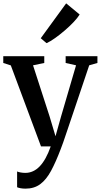

<svg xmlns="http://www.w3.org/2000/svg" viewBox="-22 -873 602 1145"><path d="M130 252Q114 252 100.8 249.5Q87.5 247 80 243.5V149.5Q87 153 101 155.5Q115 158 129.5 158Q153 158 174.5 148.2Q196 138.5 214.8 119Q233.5 99.5 250 69.8Q266.5 40 280.5 0H222.5L42.5 -483L-2.5 -497.5V-538H242V-497.5L175 -483.5L273.5 -179.5L309 -60.5L342 -178L431.5 -483.5L369.5 -497.5V-538H559V-497.5L510 -483.5Q484.5 -408 461 -338Q437.5 -268 417.2 -208Q397 -148 381.2 -101.2Q365.5 -54.5 355 -24.2Q344.5 6 340.5 15Q311 93 282.5 145.8Q254 198.5 218 225.2Q182 252 130 252ZM255 -616 221 -645 372.5 -853 453 -786.5Q440.5 -766 416.5 -740.8Q392.5 -715.5 363.2 -690.5Q334 -665.5 305.8 -645.5Q277.5 -625.5 256.5 -616Z"/></svg>

Font: Merriweather 60pt SemiBold
Style: Regular
Weight: 600
Version: Version 2.100